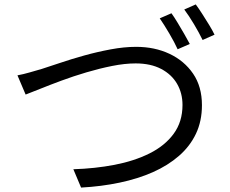

<svg xmlns="http://www.w3.org/2000/svg" viewBox="-20 -845 1040 869"><path d="M59 -504Q86 -509 113.5 -517Q141 -525 169 -533Q201 -543 251 -560Q301 -577 360 -593.5Q419 -610 480.5 -621.5Q542 -633 596 -633Q680 -633 747 -601.5Q814 -570 854 -511.5Q894 -453 894 -369Q894 -297 867 -240Q840 -183 790 -139.5Q740 -96 672.5 -66Q605 -36 522 -18.5Q439 -1 347 4L312 -79Q410 -82 498.5 -99Q587 -116 656.5 -150.5Q726 -185 766 -239.5Q806 -294 806 -370Q806 -423 781.5 -465.5Q757 -508 709.5 -533Q662 -558 594 -558Q545 -558 487.5 -546.5Q430 -535 371 -517.5Q312 -500 258 -480Q204 -460 162 -443Q120 -426 96 -417ZM756 -785Q769 -767 784 -742Q799 -717 813.5 -692Q828 -667 839 -646L784 -622Q770 -653 746.5 -693Q723 -733 703 -762ZM866 -825Q880 -806 896 -781Q912 -756 927 -731.5Q942 -707 951 -688L897 -664Q881 -697 858 -735.5Q835 -774 814 -802Z"/></svg>

Font: Noto Sans HK
Style: Regular
Weight: 400
Designer: Ryoko NISHIZUKA 西塚涼子 (kana, bopomofo & ideographs); Paul D. Hunt (Latin, Greek & Cyrillic); Sandoll Communications 산돌커뮤니
Foundry: Adobe
Version: Version 2.004-H2;hotconv 1.0.118;makeotfexe 2.5.65603